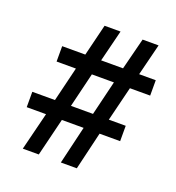

<svg xmlns="http://www.w3.org/2000/svg" viewBox="-89 -498 530 579"><g transform="rotate(20 176.0 -208.5)"><path d="M45.9 7.8 76.2 -113.8H14.2V-163.1H86.9L113.8 -273.9H51.8V-323.2H126L150.9 -424.8H202.1L176.8 -323.2H247.1L272.9 -424.8H324.2L298.8 -323.2H352.1V-273.9H287.1L259.8 -163.1H314V-113.8H248L219.2 7.8H168L196.8 -113.8H127L97.2 7.8ZM138.2 -163.1H209L235.8 -273.9H165Z"/></g></svg>

Font: Junicode SmCond Medium
Style: Regular
Weight: 500
Width: 4
Designer: Peter S. Baker
Version: Version 2.206